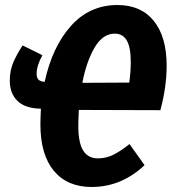

<svg xmlns="http://www.w3.org/2000/svg" viewBox="-20 -729 684 765"><path d="M294 -291Q292 -247 292 -228Q292 -160 311.5 -129Q331 -98 370 -98Q403 -98 432 -112.5Q461 -127 496 -155L556 -71Q464 16 345 16Q248 16 194.5 -48.5Q141 -113 141 -233Q141 -254 143 -296Q80 -297 49.5 -327Q19 -357 19 -407Q19 -448 33 -480.5Q47 -513 70 -548L149 -509Q126 -468 126 -435Q126 -419 133.5 -411.5Q141 -404 158 -403Q188 -542 262.5 -625.5Q337 -709 448 -709Q542 -709 593 -645.5Q644 -582 644 -467Q644 -383 619 -290ZM308 -399 495 -400Q501 -441 501 -482Q501 -541 485 -568Q469 -595 437 -595Q390 -595 357.5 -540.5Q325 -486 308 -399Z"/></svg>

Font: Fira Sans Extra Condensed
Style: Bold Italic
Weight: 700
Width: 3
Italic angle: -8°
Designer: Carrois Corporate & Edenspiekermann AG
Foundry: Carrois Corporate GbR & Edenspiekermann AG
Version: Version 4.203